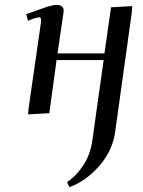

<svg xmlns="http://www.w3.org/2000/svg" viewBox="-20 -464 585 787"><path d="M87.9 -405.8Q151.9 -429.2 174.6 -436.5Q197.3 -443.8 210.9 -443.8Q241.2 -443.8 241.2 -419.9Q241.2 -418.9 238.8 -401.9L215.8 -245.1H408.2L435.1 -434.1L522 -439L520 -411.1L452.1 76.2Q441.4 153.8 386.7 216.3Q332 278.8 264.2 303.2L254.9 282.2Q291.5 258.3 321 214.4Q350.6 170.4 358.9 108.9L404.8 -217.8H211.9L182.1 0L95.2 4.9L97.2 -20L147.9 -372.1Q150.9 -393.1 141.1 -393.1Q129.9 -393.1 94.2 -378.9Z"/></svg>

Font: Dehuti
Style: Bold-Italic
Weight: 700
Version: Version 1.2